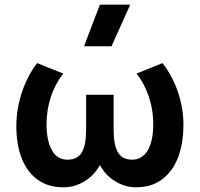

<svg xmlns="http://www.w3.org/2000/svg" viewBox="-20 -782 850 817"><path d="M250 15Q185 15 140.2 -17.2Q95.5 -49.5 72.5 -108Q49.5 -166.5 49.5 -245.5Q49.5 -292.5 59.8 -340Q70 -387.5 89.8 -432Q109.5 -476.5 138 -513.5L249 -469Q231.5 -446.5 218.2 -421.2Q205 -396 196 -368.5Q187 -341 182.5 -312Q178 -283 178 -253Q178 -185.5 200 -144.2Q222 -103 266.5 -102.5Q310.5 -102.5 328.5 -134.2Q346.5 -166 346.5 -229.5V-378.5H463.5V-229.5Q463.5 -166 481.5 -134.2Q499.5 -102.5 543.5 -102.5Q565.5 -103 582.2 -113.8Q599 -124.5 610 -144.2Q621 -164 626.5 -191.5Q632 -219 632 -253Q632 -293 624 -331Q616 -369 600.2 -404Q584.5 -439 561 -469L671.5 -513.5Q714.5 -458 737.5 -389.5Q760.5 -321 760.5 -250.5Q760.5 -191 747.5 -142.2Q734.5 -93.5 708.8 -58.2Q683 -23 645.8 -4Q608.5 15 560 15Q513 15 471.5 -9.8Q430 -34.5 405 -79.5Q380 -34.5 338.5 -9.8Q297 15 250 15ZM337.5 -585 405 -762H534L454.5 -585Z"/></svg>

Font: Geologica EX Med
Style: Regular
Weight: 500
Designer: Sindre Bremnes, Frode Helland
Foundry: Monokrom Skriftforlag AS
Version: Version 1.010;gftools[0.9.28]